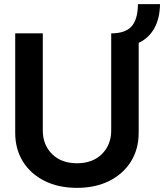

<svg xmlns="http://www.w3.org/2000/svg" viewBox="-20 -887 785 918"><path d="M348.1 -106.4Q422.9 -106.4 467.3 -150.6Q511.7 -194.8 511.7 -263.2V-727.5Q579.1 -727.5 608.9 -760.7Q638.7 -793.9 639.6 -867.2H745.1Q744.1 -798.8 717.8 -751.7Q691.4 -704.6 643.1 -682.1V-252.4Q643.1 -174.3 606.2 -115Q569.3 -55.7 502.9 -22.2Q436.5 11.2 348.1 11.2Q259.3 11.2 192.6 -22.2Q126 -55.7 89.4 -115Q52.7 -174.3 52.7 -252.4V-727.5H184.6V-263.2Q184.6 -194.8 228.8 -150.6Q272.9 -106.4 348.1 -106.4Z"/></svg>

Font: Inter Tight SemiBold
Style: Regular
Weight: 600
Designer: Rasmus Andersson
Foundry: rsms
Version: Version 3.004; ttfautohint (v1.8.4.7-5d5b)